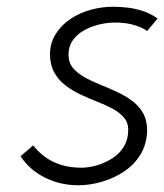

<svg xmlns="http://www.w3.org/2000/svg" viewBox="-20 -531 487 569"><path d="M416 -439 447 -476Q426 -491 403 -498.5Q380 -506 357.5 -508.5Q335 -511 314 -511Q282 -511 249 -502Q216 -493 189 -475Q162 -457 145 -430Q128 -403 128 -368Q129 -337 141.5 -315Q154 -293 174.5 -277.5Q195 -262 219.5 -250.5Q244 -239 268.5 -229.5Q293 -220 313.5 -209Q334 -198 347 -183Q360 -168 360 -147Q360 -118 347 -96.5Q334 -75 312.5 -61.5Q291 -48 267 -41Q243 -34 221 -34Q190 -34 164 -41.5Q138 -49 117 -63.5Q96 -78 78 -100L41 -68Q67 -28 112.5 -5Q158 18 212 18Q247 18 282.5 7.5Q318 -3 348 -23Q378 -43 396.5 -73.5Q415 -104 416 -144Q416 -175 403.5 -196.5Q391 -218 370.5 -233Q350 -248 325 -259.5Q300 -271 275 -281Q250 -291 229 -303Q208 -315 195.5 -330.5Q183 -346 183 -369Q183 -393 195 -410.5Q207 -428 226.5 -439.5Q246 -451 268.5 -457Q291 -463 312 -464Q331 -465 350 -462.5Q369 -460 386.5 -454Q404 -448 416 -439Z"/></svg>

Font: Advent Pro
Style: Italic
Weight: 400
Italic angle: -12°
Designer: VivaRado, Andreas Kalpakidis
Foundry: VivaRado, Andreas Kalpakidis
Version: Version 3.000